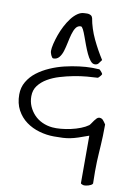

<svg xmlns="http://www.w3.org/2000/svg" viewBox="-101 -752 724 1061"><g transform="rotate(10 261.5 -222.0)"><path d="M428.7 -28.3Q394.5 -15.6 370.6 -7.8Q346.7 0 326.7 3.9Q306.6 7.8 286.1 8.8Q265.6 9.8 237.3 9.8Q195.3 9.8 154.3 -2Q113.3 -13.7 80.6 -37.6Q47.9 -61.5 27.8 -98.6Q7.8 -135.7 7.8 -185.5Q7.8 -225.6 26.9 -257.8Q45.9 -290 76.7 -313.5Q107.4 -336.9 146.5 -354Q185.5 -371.1 226.6 -380.9Q267.6 -390.6 306.6 -395.5Q345.7 -400.4 376 -400.4H384.8Q389.6 -400.4 397 -399.9Q404.3 -399.4 410.2 -399.4H418.9Q419.9 -399.4 422.9 -397Q425.8 -394.5 428.7 -391.1Q431.6 -387.7 434.1 -384.8Q436.5 -381.8 437.5 -379.9Q437.5 -378.9 438.5 -378.9V-377L439.5 -376Q439.5 -375 439 -374.5Q438.5 -374 438.5 -373Q437.5 -372.1 437.5 -371.1Q436.5 -369.1 434.1 -366.2Q431.6 -363.3 428.7 -359.9Q425.8 -356.4 422.9 -354Q419.9 -351.6 418.9 -351.6Q394.5 -350.6 359.4 -347.7Q324.2 -344.7 286.1 -337.4Q248 -330.1 210.4 -318.8Q172.9 -307.6 143.1 -290Q113.3 -272.5 94.2 -247.6Q75.2 -222.7 75.2 -187.5Q75.2 -157.2 86.4 -131.3Q97.7 -105.5 116.7 -85.4Q135.7 -65.4 162.1 -53.2Q188.5 -41 218.8 -38.1Q239.3 -36.1 267.1 -38.6Q294.9 -41 323.2 -47.4Q351.6 -53.7 376.5 -63.5Q401.4 -73.2 418.9 -85.9Q423.8 -90.8 429.2 -99.1Q434.6 -107.4 440.4 -115.2Q446.3 -123 452.6 -129.4Q459 -135.7 466.8 -135.7Q479.5 -135.7 487.3 -127Q495.1 -118.2 503.9 -104.5V-100.6Q503.9 -66.4 502.9 -39.6Q502 -12.7 500.5 11.2Q499 35.2 497.6 57.6Q496.1 80.1 495.1 105Q494.1 129.9 494.1 160.2Q494.1 190.4 495.1 228.5Q492.2 234.4 485.4 237.8Q478.5 241.2 470.7 243.7Q462.9 246.1 456.1 246.6Q449.2 247.1 447.3 247.1Q443.4 247.1 436 244.1Q428.7 241.2 428.7 238.3ZM138.7 -452.1Q138.7 -468.8 144.5 -493.2Q150.4 -517.6 159.7 -543.9Q168.9 -570.3 182.6 -596.7Q196.3 -623 212.4 -644Q228.5 -665 247.1 -677.7Q265.6 -690.4 285.2 -690.4Q291 -690.4 297.9 -690.9Q304.7 -691.4 311.5 -689.5Q318.4 -687.5 323.2 -684.1Q328.1 -680.7 331.1 -670.9Q335.9 -642.6 345.2 -613.8Q354.5 -585 367.7 -557.1Q380.9 -529.3 395.5 -502.9Q410.2 -476.6 425.8 -452.1Q416 -437.5 409.2 -429.7Q402.3 -421.9 388.7 -421.9Q376 -421.9 364.3 -436.5Q352.5 -451.2 342.8 -472.2Q333 -493.2 323.7 -518.1Q314.5 -543 306.6 -564.9Q298.8 -586.9 291.5 -601.1Q284.2 -615.2 278.3 -615.2Q260.7 -615.2 250.5 -600.6Q240.2 -585.9 233.9 -563.5Q227.5 -541 222.2 -514.6Q216.8 -488.3 210 -465.8Q203.1 -443.4 190.9 -428.7Q178.7 -414.1 159.2 -414.1Q154.3 -414.1 150.9 -418.9Q147.5 -423.8 144.5 -430.2Q141.6 -436.5 140.1 -442.9Q138.7 -449.2 138.7 -452.1Z"/></g></svg>

Font: Swanky and Moo Moo
Style: Regular
Weight: 400
Designer: Kimberly Geswein
Foundry: Kimberly Geswein
Version: Version 1.002 2001